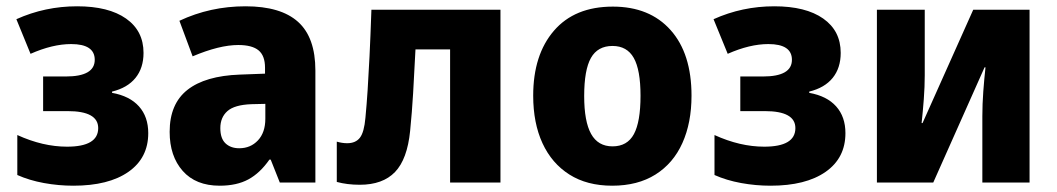

<svg xmlns="http://www.w3.org/2000/svg" viewBox="-20 -580 3357 610"><path d="M213 10Q166 10 119.5 1.5Q73 -7 35 -24V-151Q116 -114 193 -114Q292 -114 292 -173Q292 -227 195 -227H117V-337H189Q281 -337 281 -390Q281 -440 206 -440Q147 -440 77 -409L32 -519Q123 -560 225 -560Q325 -560 380.5 -521Q436 -482 436 -412Q436 -364 410.5 -332.5Q385 -301 336 -289V-285Q392 -275 421.5 -242Q451 -209 451 -157Q451 -78 388 -34Q325 10 213 10Z M678 10Q602 10 560.5 -37Q519 -84 519 -161Q519 -250 575.5 -294.5Q632 -339 742 -343L822 -346V-365Q822 -403 801.5 -420Q781 -437 737 -437Q677 -437 592 -401L550 -514Q648 -560 760 -560Q872 -560 927 -510.5Q982 -461 982 -356V0H869L840 -73H836Q806 -30 769 -10Q732 10 678 10ZM740 -109Q776 -109 799.5 -134Q823 -159 823 -203V-250L779 -249Q725 -247 702.5 -227Q680 -207 680 -173Q680 -140 696.5 -124.5Q713 -109 740 -109Z M1123 7Q1083 7 1050 -2V-130Q1067 -125 1083 -125Q1110 -125 1123.5 -142.5Q1137 -160 1141 -206Q1145 -248 1148 -294Q1151 -340 1154 -401Q1157 -462 1160 -549H1570V0H1410V-423H1300Q1296 -343 1292.5 -283.5Q1289 -224 1283 -164Q1274 -74 1235 -33.5Q1196 7 1123 7Z M1925 10Q1845 10 1789 -25.5Q1733 -61 1703.5 -125Q1674 -189 1674 -276Q1674 -406 1740 -482.5Q1806 -559 1927 -559Q2044 -559 2110.5 -484.5Q2177 -410 2177 -276Q2177 -190 2148 -125.5Q2119 -61 2062.5 -25.5Q2006 10 1925 10ZM1926 -115Q1973 -115 1994 -154Q2015 -193 2015 -276Q2015 -358 1993.5 -396Q1972 -434 1926 -434Q1879 -434 1857.5 -396Q1836 -358 1836 -275Q1836 -194 1858 -154.5Q1880 -115 1926 -115Z M2428 10Q2381 10 2334.5 1.5Q2288 -7 2250 -24V-151Q2331 -114 2408 -114Q2507 -114 2507 -173Q2507 -227 2410 -227H2332V-337H2404Q2496 -337 2496 -390Q2496 -440 2421 -440Q2362 -440 2292 -409L2247 -519Q2338 -560 2440 -560Q2540 -560 2595.5 -521Q2651 -482 2651 -412Q2651 -364 2625.5 -332.5Q2600 -301 2551 -289V-285Q2607 -275 2636.5 -242Q2666 -209 2666 -157Q2666 -78 2603 -34Q2540 10 2428 10Z M2766 0V-549H2918V-341Q2918 -305 2915 -265Q2912 -225 2908 -189H2911L3072 -549H3251V0H3101V-211Q3101 -249 3104 -289.5Q3107 -330 3111 -366H3108L2945 0Z"/></svg>

Font: Noto Sans SemiCondensed ExtraBold
Style: Regular
Weight: 800
Width: 4
Designer: Monotype Design Team
Foundry: Monotype Imaging Inc.
Version: Version 2.013; ttfautohint (v1.8.4.7-5d5b)